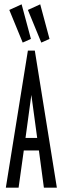

<svg xmlns="http://www.w3.org/2000/svg" viewBox="-20 -868 290 888"><path d="M183 0 160 -172H90L66 0H7L109 -634H141L243 0ZM125 -429 98 -230H152ZM85 -671 23 -822 80 -848 123 -688ZM171 -671 109 -822 166 -848 209 -688Z"/></svg>

Font: Inconsolata UltraCondensed Medium
Style: Regular
Weight: 500
Width: 1
Monospace: yes
Designer: Raph Levien, Cyreal, Brenton Simpson
Foundry: Raph Levien, Cyreal, Google
Version: Version 3.001; ttfautohint (v1.8.2.53-6de2)